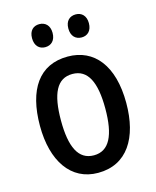

<svg xmlns="http://www.w3.org/2000/svg" viewBox="-112 -807 726 894"><g transform="rotate(-15 251.5 -360.0)"><path d="M114 -675C114 -638 135 -619 163 -619C192 -619 213 -638 213 -675C213 -711 192 -730 163 -730C135 -730 114 -712 114 -675ZM289 -675C289 -638 310 -619 339 -619C367 -619 388 -638 388 -675C388 -711 367 -730 339 -730C310 -730 289 -712 289 -675ZM460 -271C460 -452 379 -550 252 -550C114 -550 44 -446 44 -271C44 -102 119 10 250 10C390 10 460 -103 460 -271ZM145 -270C145 -399 177 -466 252 -466C326 -466 359 -399 359 -271C359 -142 326 -74 252 -74C177 -74 145 -143 145 -270Z"/></g></svg>

Font: Noto Sans Armenian Condensed Medium
Style: Regular
Weight: 500
Width: 3
Designer: Monotype Design Team
Foundry: Monotype Imaging Inc.
Version: Version 2.008